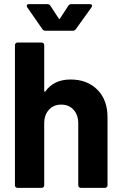

<svg xmlns="http://www.w3.org/2000/svg" viewBox="-20 -905 587 925"><path d="M498 -340V-12Q498 -7 494.5 -3.5Q491 0 486 0H369Q364 0 360.5 -3.5Q357 -7 357 -12V-311Q357 -351 334.5 -376Q312 -401 275 -401Q238 -401 215.5 -376Q193 -351 193 -311V-12Q193 -7 189.5 -3.5Q186 0 181 0H64Q59 0 55.5 -3.5Q52 -7 52 -12V-688Q52 -693 55.5 -696.5Q59 -700 64 -700H181Q186 -700 189.5 -696.5Q193 -693 193 -688V-467Q193 -464 195 -463Q197 -462 198 -464Q239 -522 320 -522Q400 -522 449 -473Q498 -424 498 -340ZM109 -877Q109 -885 119 -885H209Q218 -885 223 -877L263 -816Q266 -810 269 -816L309 -877Q314 -885 323 -885H413Q421 -885 423 -880.5Q425 -876 421 -870L345 -764Q340 -757 331 -757H198Q189 -757 184 -765L111 -870Q109 -873 109 -877Z"/></svg>

Font: UMi
Style: Bold
Weight: 700
Designer: Peter Middis
Foundry: We Are UMi
Version: Version 1.0